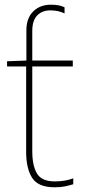

<svg xmlns="http://www.w3.org/2000/svg" viewBox="-20 -785 359 815"><path d="M196 -765Q217 -765 230.5 -762Q244 -759 254 -754V-728Q242 -734 227 -737.5Q212 -741 194 -741Q159 -741 138 -719.5Q117 -698 117 -653V-528H289V-503H117V-143Q117 -82 137 -48.5Q157 -15 212 -15Q237 -15 256 -18.5Q275 -22 291 -28V-3Q275 2 256.5 6Q238 10 212 10Q142 10 116.5 -30Q91 -70 91 -140V-503H10V-525L92 -528V-656Q92 -708 121 -736.5Q150 -765 196 -765Z"/></svg>

Font: Noto Sans Thin
Style: Regular
Weight: 100
Designer: Monotype Design Team
Foundry: Monotype Imaging Inc.
Version: Version 2.007